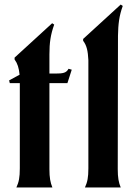

<svg xmlns="http://www.w3.org/2000/svg" viewBox="-20 -823 609 843"><path d="M52 0H210C201 -22 197 -43 197 -80V-458H276L295 -517L281 -521C271 -503 258 -500 222 -500H197V-584C197 -635 202 -671 218 -715L209 -721L44 -570V-562C57 -544 63 -525 66 -495L20 -470L23 -458H67V-84C67 -44 63 -24 52 0Z M353 0H510C501 -22 497 -43 497 -80L498 -666C499 -717 503 -753 519 -797L510 -803L345 -652V-644C361 -623 366 -599 368 -559V-84C368 -44 364 -24 353 0Z"/></svg>

Font: Sinistre
Style: Bold
Weight: 700
Designer: Jules Durand
Foundry: Collletttivo
Version: Version 69.420;Glyphs 3.2 (3217)